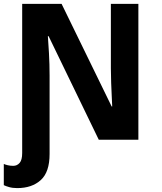

<svg xmlns="http://www.w3.org/2000/svg" viewBox="-41 -717 830 985"><path d="M47.4 248Q23.9 248 6.1 242.9Q-11.7 237.8 -21.5 232.9V124Q-14.6 127.4 -1.5 130.6Q11.7 133.8 26.9 133.8Q46.4 133.8 59.6 118.9Q72.8 104 72.8 67.9V-697.3H274.9L531.7 -170.9H534.7Q534.2 -184.1 532.5 -217.5Q530.8 -251 529.3 -291.7Q527.8 -332.5 527.8 -366.2V-697.3H668.9V0H465.8L208.5 -531.2H204.6Q207 -500 210.2 -444.3Q213.4 -388.7 213.4 -329.1V73.2Q213.4 166 168 207Q122.6 248 47.4 248Z"/></svg>

Font: Lunasima
Style: Bold
Weight: 700
Designer: The DocRepair Project, Monotype Design Team
Foundry: Google
Version: Version 2.009